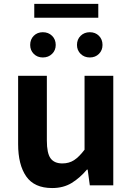

<svg xmlns="http://www.w3.org/2000/svg" viewBox="-20 -947 677 981"><path d="M246.4 13.8Q155.3 13.8 113.9 -45.8Q72.6 -105.3 72.6 -210.6V-559.8H219.4V-228.7Q219.4 -164.3 238.3 -138.2Q257.3 -112 298.6 -112Q332.7 -112 358.4 -128.6Q384.1 -145.2 412 -182.1V-559.8H558.8V0H438.9L427.9 -80.6H424.3Q388.2 -37.8 346 -12Q303.8 13.8 246.4 13.8ZM198.8 -653.4Q170.8 -653.4 152.5 -671.7Q134.2 -690 134.2 -717.3Q134.2 -745.8 152.5 -764.1Q170.8 -782.4 198.8 -782.4Q227.3 -782.4 246 -764.1Q264.7 -745.8 264.7 -717.3Q264.7 -690 246 -671.7Q227.3 -653.4 198.8 -653.4ZM155.1 -856.3V-927.1H482.2V-856.3ZM438.9 -653.4Q410.7 -653.4 392 -671.7Q373.3 -690 373.3 -717.3Q373.3 -745.8 392 -764.1Q410.7 -782.4 438.9 -782.4Q467.2 -782.4 485.5 -764.1Q503.8 -745.8 503.8 -717.3Q503.8 -690 485.5 -671.7Q467.2 -653.4 438.9 -653.4Z"/></svg>

Font: Noto Sans TC Thin
Style: Regular
Weight: 100
Designer: Ryoko NISHIZUKA 西塚涼子 (kana, bopomofo & ideographs); Paul D. Hunt (Latin, Greek & Cyrillic); Sandoll Communications 산돌커뮤니
Foundry: Adobe
Version: Version 2.004-H2;hotconv 1.0.118;makeotfexe 2.5.65603